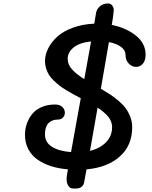

<svg xmlns="http://www.w3.org/2000/svg" viewBox="-20 -989 887 1119"><path d="M529.3 -851.1 540 -914.1Q543.5 -935.5 561.8 -952.1Q580.1 -968.8 610.4 -968.8Q626 -968.8 634.5 -956.1Q643.1 -943.4 643.1 -930.7Q643.1 -923.8 638.7 -888.7L631.3 -843.8Q715.3 -827.1 772 -781.5Q828.6 -735.8 828.6 -670.9Q828.6 -636.2 812.5 -617.7Q796.4 -599.1 773.4 -599.1Q749 -599.1 730.2 -618.7Q711.4 -638.2 711.4 -670.9Q711.4 -695.8 685.8 -715.3Q660.2 -734.9 614.7 -743.7L567.9 -471.7Q599.6 -453.1 622.6 -438Q645.5 -422.9 671.4 -400.9Q697.3 -378.9 713.1 -357.2Q729 -335.4 739.7 -306.9Q750.5 -278.3 750.5 -247.6Q750.5 -141.1 678.2 -76.9Q606 -12.7 484.4 -2L469.7 77.1Q460 109.9 420.9 109.9Q417.5 109.9 411.9 109.6Q406.2 109.4 403.8 109.4Q388.2 109.4 378.2 93.8Q368.2 78.1 368.2 55.7Q368.2 43.9 370.1 31.7Q371.1 21 376 -2Q322.3 -6.3 277.8 -20.5Q233.4 -34.7 198.7 -58.8Q164.1 -83 144.8 -119.9Q125.5 -156.7 125.5 -203.6Q125.5 -226.1 130.6 -248.8Q135.7 -271.5 148.4 -295.7Q161.1 -319.8 180.4 -338.1Q199.7 -356.4 231 -368.2Q262.2 -379.9 301.3 -379.9Q328.6 -379.9 343.3 -365.7Q357.9 -351.6 357.9 -332Q357.9 -315.4 346.9 -303.7Q335.9 -292 315.9 -292Q303.2 -292 291.7 -288.6Q280.3 -285.2 268.3 -276.4Q256.3 -267.6 249.3 -249.5Q242.2 -231.4 242.2 -205.1Q242.2 -159.7 282 -134Q321.8 -108.4 394 -102.5L450.7 -416.5Q423.3 -431.2 406.7 -439.9Q390.1 -448.7 365.5 -463.9Q340.8 -479 325.7 -491Q310.5 -502.9 292.7 -520Q274.9 -537.1 265.1 -553.2Q255.4 -569.3 248.8 -589.8Q242.2 -610.4 242.2 -631.8Q242.2 -669.9 261 -707.3Q279.8 -744.6 314.5 -775.9Q349.1 -807.1 405 -827.6Q460.9 -848.1 529.3 -851.1ZM633.3 -247.6Q633.3 -280.8 611.3 -307.9Q589.4 -335 548.8 -361.8L504.4 -109.4Q564 -124.5 598.6 -160.6Q633.3 -196.8 633.3 -247.6ZM374.5 -646.5Q374.5 -612.8 399.4 -585Q424.3 -557.1 471.2 -527.8Q477.1 -560.1 490.7 -635.7Q504.4 -711.4 510.7 -747.6Q442.4 -740.2 408.4 -711.9Q374.5 -683.6 374.5 -646.5Z"/></svg>

Font: iCiel Pacifico
Style: Regular
Weight: 400
Designer: Vernon Adams
Foundry: Vernon Adams
Version: Version 1.00 September 26, 2014, initial release